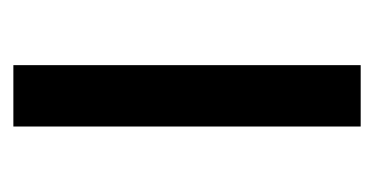

<svg xmlns="http://www.w3.org/2000/svg" viewBox="-153 -393 546 280"><g transform="rotate(-90 120.0 -253.0)"><path d="M165 -506.5V0H75.5V-506.5Z"/></g></svg>

Font: Lato
Style: Regular
Weight: 400
Designer: Lukasz Dziedzic with Adam Twardoch and Botio Nikoltchev
Foundry: tyPoland Lukasz Dziedzic
Version: Version 2.010; 2014-09-01; http://www.latofonts.com/; ttfaut